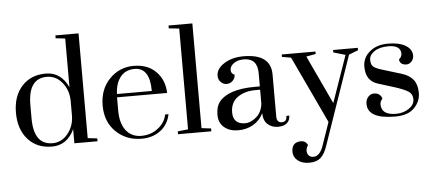

<svg xmlns="http://www.w3.org/2000/svg" viewBox="-55 -757 2509 1112"><g transform="rotate(-5 1200.0 -200.5)"><path d="M355.1 0V-82.1Q312.8 7.7 225 7.7Q137.2 7.7 85.3 -50.6Q33.3 -109 33.3 -205.1Q33.3 -301.3 85.3 -359Q137.2 -416.7 225 -416.7Q312.8 -416.7 355.1 -325.6V-609L300 -615.4V-632.1H434.6V-23.1L489.7 -16.7V0ZM120.5 -243.6V-165.4Q120.5 -11.5 229.5 -11.5Q282.1 -11.5 317.9 -55.1Q353.8 -98.7 355.1 -159V-248.7Q353.8 -310.3 317.9 -353.8Q282.1 -397.4 229.5 -397.4Q120.5 -397.4 120.5 -243.6Z M842.3 -41Q883.3 -71.8 893.6 -120.5H912.8Q901.3 -61.5 856.4 -26.9Q811.5 7.7 746.2 7.7Q656.4 7.7 596.2 -51.3Q537.2 -109 537.2 -203.2Q537.2 -297.4 594.9 -357.1Q652.6 -416.7 735.3 -416.7Q817.9 -416.7 866 -367.3Q914.1 -317.9 915.4 -243.6H624.4V-165.4Q624.4 -94.9 655.1 -52.6Q688.5 -9 744.9 -9Q801.3 -9 842.3 -41ZM739.7 -398.7Q687.2 -398.7 657.7 -362.2Q628.2 -325.6 625.6 -262.8H828.2Q828.2 -398.7 739.7 -398.7Z M957.7 -615.4V-632.1H1096.2V-23.1L1151.3 -16.7V0H957.7V-16.7L1017.9 -23.1V-609Z M1453.8 -78.2Q1433.3 -37.2 1394.9 -14.7Q1356.4 7.7 1307.1 7.7Q1257.7 7.7 1226.3 -18.6Q1194.9 -44.9 1194.9 -91Q1194.9 -137.2 1214.1 -164.1Q1267.9 -234.6 1425.6 -234.6H1453.8V-311.5Q1453.8 -398.7 1374.4 -398.7Q1338.5 -398.7 1316 -382.1Q1293.6 -365.4 1293.6 -343.6Q1293.6 -321.8 1314.1 -315.4Q1314.1 -294.9 1299.4 -280.1Q1284.6 -265.4 1264.1 -265.4Q1244.9 -265.4 1230.1 -280.1Q1215.4 -294.9 1215.4 -316.7Q1215.4 -357.7 1261.5 -387.2Q1307.7 -416.7 1374.4 -416.7Q1534.6 -416.7 1533.3 -294.9V-52.6Q1533.3 -16.7 1562.8 -16.7Q1592.3 -16.7 1592.3 -51.3H1609Q1609 -24.4 1591 -8.3Q1573.1 7.7 1538.5 7.7Q1503.8 7.7 1479.5 -13.5Q1455.1 -34.6 1453.8 -78.2ZM1453.8 -134.6V-215.4H1425.6Q1364.1 -215.4 1322.4 -185.9Q1280.8 -156.4 1280.8 -97.4Q1280.8 -65.4 1298.1 -47.4Q1315.4 -29.5 1350 -29.5Q1384.6 -29.5 1416.7 -57.7Q1448.7 -85.9 1453.8 -134.6Z M2038.5 -407.7V-393.6L1984.6 -373.1L1806.4 142.3Q1791 188.5 1767.3 209.6Q1743.6 230.8 1701.3 230.8Q1659 230.8 1634 210.3Q1609 189.7 1609 160.3Q1609 130.8 1623.1 116.7Q1637.2 102.6 1663.5 102.6Q1689.7 102.6 1702.6 128.2Q1691 143.6 1691 160.9Q1691 178.2 1701.3 188.5Q1711.5 198.7 1726.9 198.7Q1764.1 198.7 1784.6 142.3L1832.1 5.1L1648.7 -384.6L1596.2 -393.6V-407.7H1792.3V-393.6L1737.2 -383.3L1869.2 -101.3L1964.1 -373.1L1894.9 -393.6V-407.7Z M2141 -70.5Q2141 -7.7 2225.6 -7.7Q2269.2 -7.7 2301.3 -29.5Q2333.3 -51.3 2333.3 -82.1Q2333.3 -112.8 2311.5 -127.6Q2289.7 -142.3 2239.7 -159L2137.2 -191Q2066.7 -211.5 2066.7 -296.2Q2066.7 -347.4 2107.7 -382.1Q2148.7 -416.7 2214.1 -416.7Q2279.5 -416.7 2316.7 -394.2Q2353.8 -371.8 2353.8 -334.6Q2353.8 -315.4 2341 -301.3Q2328.2 -287.2 2310.3 -287.2Q2292.3 -287.2 2281.4 -296.2Q2270.5 -305.1 2270.5 -320.5Q2285.9 -332.1 2287.2 -351.3Q2287.2 -401.3 2215.4 -401.3Q2164.1 -401.3 2134 -380.8Q2103.8 -360.3 2103.8 -333.3Q2103.8 -306.4 2114.7 -294.9Q2125.6 -283.3 2156.4 -273.1L2282.1 -234.6Q2325.6 -220.5 2346.8 -192.3Q2367.9 -164.1 2367.9 -116Q2367.9 -67.9 2331.4 -30.1Q2294.9 7.7 2220.5 7.7Q2060.3 7.7 2060.3 -79.5Q2060.3 -103.8 2074.4 -119.9Q2088.5 -135.9 2107.7 -135.9Q2144.9 -135.9 2155.1 -102.6Q2141 -87.2 2141 -70.5Z"/></g></svg>

Font: Suranna
Style: Regular
Weight: 400
Version: Version 1.0.5; ttfautohint (v1.2.42-39fb)